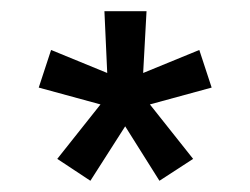

<svg xmlns="http://www.w3.org/2000/svg" viewBox="-20 -741 446 342"><path d="M82 -458 159 -555 49 -585 71 -652 171 -611 166 -721H241L235 -611L335 -652L357 -585L247 -555L324 -458L264 -419L203 -516L141 -419Z"/></svg>

Font: Pridi Light
Style: Regular
Weight: 300
Version: Version 1.002